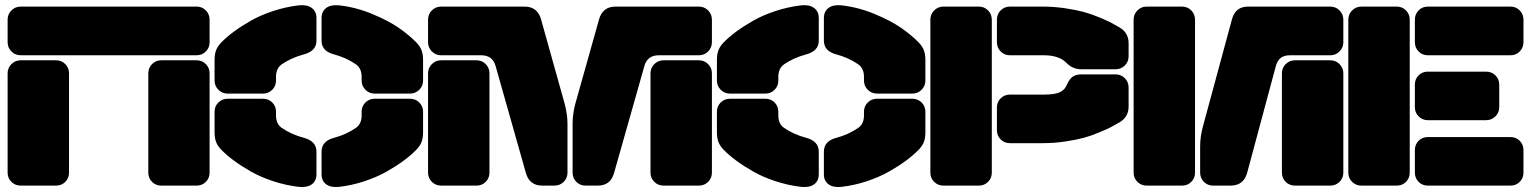

<svg xmlns="http://www.w3.org/2000/svg" viewBox="-20 -726 5989 751"><path d="M749 -509.8H61Q39.6 -509.8 24.7 -524.7Q9.8 -539.6 9.8 -561V-648.9Q9.8 -670.4 24.7 -685.3Q39.6 -700.2 61 -700.2H749Q770.5 -700.2 785.2 -685.3Q799.8 -670.4 799.8 -648.9V-561Q799.8 -539.6 785.2 -524.7Q770.5 -509.8 749 -509.8ZM199.2 0H61Q39.6 0 24.7 -14.6Q9.8 -29.3 9.8 -50.8V-439Q9.8 -460.4 24.7 -475.3Q39.6 -490.2 61 -490.2H199.2Q220.7 -490.2 235.4 -475.3Q250 -460.4 250 -439V-50.8Q250 -29.3 235.4 -14.6Q220.7 0 199.2 0ZM749 0H610.8Q589.4 0 574.7 -14.6Q560.1 -29.3 560.1 -50.8V-439Q560.1 -460.4 574.7 -475.3Q589.4 -490.2 610.8 -490.2H749Q770.5 -490.2 785.2 -475.3Q799.8 -460.4 799.8 -439V-50.8Q799.8 -29.3 785.2 -14.6Q770.5 0 749 0Z M1059.6 -425.8V-411.1Q1059.6 -389.6 1044.9 -374.8Q1030.3 -359.9 1008.8 -359.9H870.6Q849.1 -359.9 834.2 -374.8Q819.3 -389.6 819.3 -411.1V-491.2Q819.3 -514.6 825.4 -530Q831.5 -545.4 845.7 -560.1Q866.2 -581.1 894.8 -602.3Q923.3 -623.5 961.7 -645.3Q1000 -667 1049.1 -683.1Q1098.1 -699.2 1148.4 -705.1Q1181.2 -708.5 1199.5 -694.8Q1217.8 -681.2 1217.8 -655.8V-566.9Q1217.8 -526.4 1168.5 -513.2Q1119.1 -500 1081.5 -474.1Q1059.6 -458 1059.6 -425.8ZM1394.5 -411.1V-425.8Q1394.5 -458 1372.6 -474.1Q1334.5 -500.5 1286.6 -513.2Q1237.8 -525.9 1237.8 -566.9V-655.8Q1237.8 -681.2 1255.9 -694.8Q1273.9 -708.5 1306.6 -705.1Q1372.6 -697.8 1436.5 -671.1Q1500.5 -644.5 1540 -616.9Q1579.6 -589.4 1608.4 -560.1Q1622.6 -545.4 1628.7 -530Q1634.8 -514.6 1634.8 -491.2V-411.1Q1634.8 -389.6 1619.9 -374.8Q1605 -359.9 1583.5 -359.9H1445.8Q1424.3 -359.9 1409.4 -374.8Q1394.5 -389.6 1394.5 -411.1ZM1059.6 -289.1V-273.9Q1059.6 -242.2 1081.5 -226.1Q1119.1 -200.2 1168.5 -187Q1217.8 -173.8 1217.8 -132.8V-43.9Q1217.8 -18.6 1199.7 -5.1Q1181.6 8.3 1148.4 4.9Q1098.1 -1 1049.1 -17.1Q1000 -33.2 961.7 -54.9Q923.3 -76.7 894.8 -97.9Q866.2 -119.1 845.7 -140.1Q831.5 -154.8 825.4 -170.2Q819.3 -185.5 819.3 -209V-289.1Q819.3 -310.5 834.2 -325.2Q849.1 -339.8 870.6 -339.8H1008.8Q1030.3 -339.8 1044.9 -325.2Q1059.6 -310.5 1059.6 -289.1ZM1394.5 -273.9V-289.1Q1394.5 -310.5 1409.4 -325.2Q1424.3 -339.8 1445.8 -339.8H1583.5Q1605 -339.8 1619.9 -325.2Q1634.8 -310.5 1634.8 -289.1V-209Q1634.8 -185.5 1628.7 -170.2Q1622.6 -154.8 1608.4 -140.1Q1587.9 -119.1 1559.3 -97.9Q1530.8 -76.7 1492.4 -54.9Q1454.1 -33.2 1405.5 -17.1Q1356.9 -1 1306.6 4.9Q1273.9 8.3 1255.9 -5.1Q1237.8 -18.6 1237.8 -43.9V-132.8Q1237.8 -174.3 1286.6 -187Q1334.5 -199.7 1372.6 -226.1Q1394.5 -242.2 1394.5 -273.9Z M1705.6 -700.2H2031.7Q2083 -700.2 2096.7 -648.9L2188.5 -320.8Q2199.7 -278.3 2199.7 -242.2V-50.8Q2199.7 -29.3 2184.8 -14.6Q2169.9 0 2148.4 0H2100.6Q2050.3 0 2036.6 -50.8L1918.5 -467.8Q1906.7 -509.8 1862.3 -509.8H1705.6Q1684.1 -509.8 1669.2 -524.7Q1654.3 -539.6 1654.3 -561V-648.9Q1654.3 -670.4 1669.2 -685.3Q1684.1 -700.2 1705.6 -700.2ZM2387.7 -700.2H2713.4Q2734.9 -700.2 2749.8 -685.3Q2764.6 -670.4 2764.6 -648.9V-561Q2764.6 -539.6 2749.8 -524.7Q2734.9 -509.8 2713.4 -509.8H2556.6Q2512.2 -509.8 2500.5 -467.8L2382.3 -50.8Q2368.7 0 2318.4 0H2270.5Q2249 0 2234.4 -14.6Q2219.7 -29.3 2219.7 -50.8V-242.2Q2219.7 -280.3 2230.5 -320.8L2322.8 -648.9Q2336.4 -700.2 2387.7 -700.2ZM1894.5 -439V-50.8Q1894.5 -29.3 1879.9 -14.6Q1865.2 0 1843.8 0H1705.6Q1684.1 0 1669.2 -14.6Q1654.3 -29.3 1654.3 -50.8V-439Q1654.3 -460.4 1669.2 -475.3Q1684.1 -490.2 1705.6 -490.2H1843.8Q1865.2 -490.2 1879.9 -475.3Q1894.5 -460.4 1894.5 -439ZM2524.4 -50.8V-439Q2524.4 -460.4 2539.3 -475.3Q2554.2 -490.2 2575.7 -490.2H2713.4Q2734.9 -490.2 2749.8 -475.3Q2764.6 -460.4 2764.6 -439V-50.8Q2764.6 -29.3 2749.8 -14.6Q2734.9 0 2713.4 0H2575.7Q2554.2 0 2539.3 -14.6Q2524.4 -29.3 2524.4 -50.8Z M3024.4 -425.8V-411.1Q3024.4 -389.6 3009.8 -374.8Q2995.1 -359.9 2973.6 -359.9H2835.4Q2814 -359.9 2799.1 -374.8Q2784.2 -389.6 2784.2 -411.1V-491.2Q2784.2 -514.6 2790.3 -530Q2796.4 -545.4 2810.5 -560.1Q2831.1 -581.1 2859.6 -602.3Q2888.2 -623.5 2926.5 -645.3Q2964.8 -667 3013.9 -683.1Q3063 -699.2 3113.3 -705.1Q3146 -708.5 3164.3 -694.8Q3182.6 -681.2 3182.6 -655.8V-566.9Q3182.6 -526.4 3133.3 -513.2Q3084 -500 3046.4 -474.1Q3024.4 -458 3024.4 -425.8ZM3359.4 -411.1V-425.8Q3359.4 -458 3337.4 -474.1Q3299.3 -500.5 3251.5 -513.2Q3202.6 -525.9 3202.6 -566.9V-655.8Q3202.6 -681.2 3220.7 -694.8Q3238.8 -708.5 3271.5 -705.1Q3337.4 -697.8 3401.4 -671.1Q3465.3 -644.5 3504.9 -616.9Q3544.4 -589.4 3573.2 -560.1Q3587.4 -545.4 3593.5 -530Q3599.6 -514.6 3599.6 -491.2V-411.1Q3599.6 -389.6 3584.7 -374.8Q3569.8 -359.9 3548.3 -359.9H3410.6Q3389.2 -359.9 3374.3 -374.8Q3359.4 -389.6 3359.4 -411.1ZM3024.4 -289.1V-273.9Q3024.4 -242.2 3046.4 -226.1Q3084 -200.2 3133.3 -187Q3182.6 -173.8 3182.6 -132.8V-43.9Q3182.6 -18.6 3164.6 -5.1Q3146.5 8.3 3113.3 4.9Q3063 -1 3013.9 -17.1Q2964.8 -33.2 2926.5 -54.9Q2888.2 -76.7 2859.6 -97.9Q2831.1 -119.1 2810.5 -140.1Q2796.4 -154.8 2790.3 -170.2Q2784.2 -185.5 2784.2 -209V-289.1Q2784.2 -310.5 2799.1 -325.2Q2814 -339.8 2835.4 -339.8H2973.6Q2995.1 -339.8 3009.8 -325.2Q3024.4 -310.5 3024.4 -289.1ZM3359.4 -273.9V-289.1Q3359.4 -310.5 3374.3 -325.2Q3389.2 -339.8 3410.6 -339.8H3548.3Q3569.8 -339.8 3584.7 -325.2Q3599.6 -310.5 3599.6 -289.1V-209Q3599.6 -185.5 3593.5 -170.2Q3587.4 -154.8 3573.2 -140.1Q3552.7 -119.1 3524.2 -97.9Q3495.6 -76.7 3457.3 -54.9Q3418.9 -33.2 3370.4 -17.1Q3321.8 -1 3271.5 4.9Q3238.8 8.3 3220.7 -5.1Q3202.6 -18.6 3202.6 -43.9V-132.8Q3202.6 -174.3 3251.5 -187Q3299.3 -199.7 3337.4 -226.1Q3359.4 -242.2 3359.4 -273.9Z M3808.6 0H3670.4Q3648.9 0 3634 -14.6Q3619.1 -29.3 3619.1 -50.8V-648.9Q3619.1 -670.4 3634 -685.3Q3648.9 -700.2 3670.4 -700.2H3808.6Q3830.1 -700.2 3844.7 -685.3Q3859.4 -670.4 3859.4 -648.9V-50.8Q3859.4 -29.3 3844.7 -14.6Q3830.1 0 3808.6 0ZM4063.5 -509.8H3930.2Q3908.7 -509.8 3894 -524.7Q3879.4 -539.6 3879.4 -561V-648.9Q3879.4 -670.4 3894 -685.3Q3908.7 -700.2 3930.2 -700.2H4058.6Q4103.5 -700.2 4147 -693.6Q4190.4 -687 4219.2 -679.2Q4248 -671.4 4280 -658Q4312 -644.5 4325 -637.7Q4337.9 -630.9 4358.4 -619.1Q4394.5 -598.1 4394.5 -557.1V-505.9Q4394.5 -484.4 4379.6 -469.7Q4364.7 -455.1 4343.3 -455.1H4209.5Q4176.3 -455.1 4152.3 -479Q4123.5 -509.8 4063.5 -509.8ZM3930.2 -356H4063.5Q4106.4 -356 4126 -365.5Q4145.5 -375 4153.3 -395Q4162.6 -416.5 4175.5 -425.8Q4188.5 -435.1 4209.5 -435.1H4343.3Q4364.7 -435.1 4379.6 -420.2Q4394.5 -405.3 4394.5 -383.8V-309.1Q4394.5 -268.1 4358.4 -247.1Q4337.9 -235.4 4325 -228.5Q4312 -221.7 4280 -208.3Q4248 -194.8 4219.2 -187Q4190.4 -179.2 4147 -172.6Q4103.5 -166 4058.6 -166H3930.2Q3908.7 -166 3894 -180.7Q3879.4 -195.3 3879.4 -216.8V-305.2Q3879.4 -326.7 3894 -341.3Q3908.7 -356 3930.2 -356Z M4603.5 0H4465.3Q4443.8 0 4429 -14.6Q4414.1 -29.3 4414.1 -50.8V-648.9Q4414.1 -670.4 4429 -685.3Q4443.8 -700.2 4465.3 -700.2H4603.5Q4625 -700.2 4639.6 -685.3Q4654.3 -670.4 4654.3 -648.9V-50.8Q4654.3 -29.3 4639.6 -14.6Q4625 0 4603.5 0ZM4861.3 -700.2H5183.1Q5204.6 -700.2 5219.5 -685.3Q5234.4 -670.4 5234.4 -648.9V-561Q5234.4 -539.6 5219.5 -524.7Q5204.6 -509.8 5183.1 -509.8H5026.4Q5002.4 -509.8 4989.3 -499.3Q4976.1 -488.8 4970.2 -466.8L4858.4 -50.8Q4844.7 0 4793.5 0H4725.1Q4703.6 0 4689 -14.6Q4674.3 -29.3 4674.3 -50.8V-152.8Q4674.3 -191.9 4685.1 -231L4798.3 -648.9Q4811.5 -700.2 4861.3 -700.2ZM4994.1 -50.8V-439Q4994.1 -460.4 5009 -475.3Q5023.9 -490.2 5045.4 -490.2H5183.1Q5204.6 -490.2 5219.5 -475.3Q5234.4 -460.4 5234.4 -439V-50.8Q5234.4 -29.3 5219.5 -14.6Q5204.6 0 5183.1 0H5045.4Q5023.9 0 5009 -14.6Q4994.1 -29.3 4994.1 -50.8Z M5443.4 0H5305.2Q5283.7 0 5268.8 -14.6Q5253.9 -29.3 5253.9 -50.8V-648.9Q5253.9 -670.4 5268.8 -685.3Q5283.7 -700.2 5305.2 -700.2H5443.4Q5464.8 -700.2 5479.5 -685.3Q5494.1 -670.4 5494.1 -648.9V-50.8Q5494.1 -29.3 5479.5 -14.6Q5464.8 0 5443.4 0ZM5888.2 -509.8H5564.9Q5543.5 -509.8 5528.8 -524.7Q5514.2 -539.6 5514.2 -561V-648.9Q5514.2 -670.4 5528.8 -685.3Q5543.5 -700.2 5564.9 -700.2H5888.2Q5909.7 -700.2 5924.3 -685.3Q5939 -670.4 5939 -648.9V-561Q5939 -539.6 5924.3 -524.7Q5909.7 -509.8 5888.2 -509.8ZM5793 -255.9H5564.9Q5543.5 -255.9 5528.8 -270.8Q5514.2 -285.6 5514.2 -307.1V-395Q5514.2 -416.5 5528.8 -431.2Q5543.5 -445.8 5564.9 -445.8H5793Q5814.5 -445.8 5829.3 -431.2Q5844.2 -416.5 5844.2 -395V-307.1Q5844.2 -285.6 5829.3 -270.8Q5814.5 -255.9 5793 -255.9ZM5888.2 0H5564.9Q5543.5 0 5528.8 -14.6Q5514.2 -29.3 5514.2 -50.8V-139.2Q5514.2 -160.6 5528.8 -175.3Q5543.5 -189.9 5564.9 -189.9H5888.2Q5909.7 -189.9 5924.3 -175.3Q5939 -160.6 5939 -139.2V-50.8Q5939 -29.3 5924.3 -14.6Q5909.7 0 5888.2 0Z"/></svg>

Font: Nastup Soft
Style: Regular
Weight: 400
Designer: Maksym Kobuzan
Foundry: Zakznak
Version: Version 1.020;hotconv 1.0.109;makeotfexe 2.5.65596